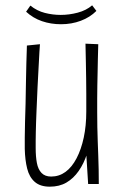

<svg xmlns="http://www.w3.org/2000/svg" viewBox="-20 -691 462 721"><path d="M167 10Q131 10 110.5 -8Q90 -26 82 -58Q74 -90 73 -132Q73 -148 73 -174Q73 -200 74 -233Q75 -266 76 -301Q77 -345 77.5 -384.5Q78 -424 79 -454Q80 -484 80.5 -501.5Q81 -519 81 -520L130 -525Q129 -517 128 -495Q127 -473 125 -439.5Q123 -406 121 -363.5Q119 -321 117 -272Q116 -251 115.5 -232Q115 -213 114.5 -195.5Q114 -178 114 -162.5Q114 -147 114 -135Q114 -103 118.5 -79Q123 -55 136 -41.5Q149 -28 172 -28Q202 -28 226 -45.5Q250 -63 267.5 -96.5Q285 -130 294.5 -174.5Q304 -219 304 -272L330 -286Q330 -240 324.5 -195.5Q319 -151 307 -114Q295 -77 275.5 -49Q256 -21 229.5 -5.5Q203 10 167 10ZM311 0 304 -112Q304 -152 304 -192.5Q304 -233 304 -272Q304 -309 304 -338.5Q304 -368 303.5 -396Q303 -424 302.5 -455.5Q302 -487 301 -527L349 -525Q348 -495 347.5 -468.5Q347 -442 346.5 -417.5Q346 -393 345.5 -369.5Q345 -346 345 -321Q345 -296 345 -268Q345 -241 345.5 -214Q346 -187 347 -160.5Q348 -134 349 -107.5Q350 -81 350.5 -54.5Q351 -28 351 0ZM209 -600Q171 -600 137.5 -611.5Q104 -623 78 -647L94 -670Q119 -650 148.5 -642.5Q178 -635 208 -635Q240 -635 272 -643.5Q304 -652 326 -671L342 -650Q318 -626 283.5 -613Q249 -600 209 -600Z"/></svg>

Font: Truculenta ExtraLight
Style: Regular
Weight: 250
Version: Version 1.002